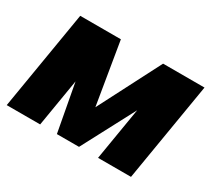

<svg xmlns="http://www.w3.org/2000/svg" viewBox="-111 -732 1005 918"><g transform="rotate(30 391.5 -272.5)"><path d="M96.6 -545.5H321L377.8 -203.1L554 -545.5H782.7L691.8 0H509.9L558.2 -290.5L404.8 0H282.7L234 -262.8L190.3 0H5.7Z"/></g></svg>

Font: Inter P Black
Style: Italic
Weight: 900
Italic angle: -9.40001°
Designer: Rasmus Andersson
Foundry: rsms
Version: Version 3.018;git-588b23468